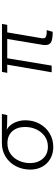

<svg xmlns="http://www.w3.org/2000/svg" viewBox="707 -1246 586 2040"><g transform="rotate(-90 1000.0 -226.0)"><path d="M639 -448Q665 -437 689 -408.5Q713 -380 727.5 -338Q742 -296 742 -249Q742 -166 705 -98.5Q668 -31 603.5 8Q539 47 458 47Q388 47 333 15.5Q278 -16 248 -71.5Q218 -127 218 -197Q218 -279 253.5 -348.5Q289 -418 353.5 -458.5Q418 -499 500 -499H809L797 -442L711 -443Q682 -443 639 -448ZM671 -252Q671 -338 625 -389Q579 -440 498 -440Q429 -440 381.5 -404.5Q334 -369 310.5 -314Q287 -259 287 -201Q287 -118 334 -64Q381 -10 462 -10Q525 -10 572.5 -44Q620 -78 645.5 -133.5Q671 -189 671 -252Z M1541 -40Q1541 -58 1546 -80L1606 -442H1401L1323 30H1252L1333 -442H1246L1256 -498H1766L1756 -442H1676L1617 -95Q1616 -88 1614.5 -80Q1613 -72 1613 -66Q1613 -49 1618 -40.5Q1623 -32 1641.5 -27Q1660 -22 1700 -22L1682 41Q1605 41 1573 24.5Q1541 8 1541 -40Z"/></g></svg>

Font: LINE Seed JP_TTF Regular
Style: Regular
Weight: 400
Designer: LINE & Fontrix & Fontworks
Version: Version 1.002